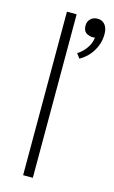

<svg xmlns="http://www.w3.org/2000/svg" viewBox="-112 -757 476 802"><g transform="rotate(15 125.5 -356.0)"><path d="M75 0V-707H117V0ZM176 -531 161 -551Q173 -558 184.5 -569.5Q196 -581 205 -597Q214 -613 216 -633Q203 -629 184 -637Q165 -645 165 -672Q165 -689 176.5 -700.5Q188 -712 207 -712Q227 -712 239 -697.5Q251 -683 251 -657Q251 -630 241.5 -606Q232 -582 215.5 -563Q199 -544 176 -531Z"/></g></svg>

Font: Onest Thin
Style: Regular
Weight: 250
Designer: Dmitri Voloshin, Andrey Kudryavtsev
Foundry: Dmitri Voloshin, Andrey Kudryavtsev
Version: Version 1.000;gftools[0.9.33]